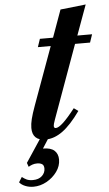

<svg xmlns="http://www.w3.org/2000/svg" viewBox="-140 -725 578 1019"><g transform="rotate(-5 149.0 -215.0)"><path d="M82.5 10.5Q12 10.5 12 -57Q12 -77.5 18.5 -104.2Q25 -131 41 -175L152.5 -481.5H84L98.5 -524.5H168.5L221 -670L356.5 -685L298 -524.5H376.5L362 -481.5H282L141 -92Q135.5 -76.5 133.5 -69.2Q131.5 -62 131.5 -57.5Q131.5 -45.5 141.5 -45.5Q156 -45.5 181.2 -68.8Q206.5 -92 245.5 -142L268.5 -125.5Q218 -54.5 173.2 -22Q128.5 10.5 82.5 10.5ZM-3.5 254.5Q-27 254.5 -47.2 246.2Q-67.5 238 -78 224.5L-61 197.5Q-50 206.5 -37 212.8Q-24 219 -4 219Q27.5 219 45 202.5Q62.5 186 62.5 163.5Q62.5 146 52.5 139.5Q42.5 133 26 133Q12 133 0.8 137Q-10.5 141 -20 147L-27.5 125.5L66.5 -16.5H111L64 57Q106 57 125 74.8Q144 92.5 144 122.5Q144 157 122.2 187Q100.5 217 66.8 235.8Q33 254.5 -3.5 254.5Z"/></g></svg>

Font: Libre Caslon Condensed Bold
Style: Italic
Weight: 700
Italic angle: -22.583°
Designer: Pablo Impallari, Rodrigo Fuenzalida, Katja Schimmel, Ertekin Erdin
Foundry: Pablo Impallari, Rodrigo Fuenzalida
Version: Version 2.000; ttfautohint (v1.8.4.7-5d5b);gftools[0.9.33]